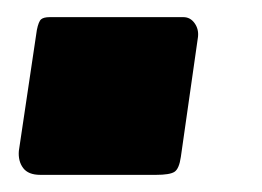

<svg xmlns="http://www.w3.org/2000/svg" viewBox="-20 -204 306 224"><path d="M191 -21Q189 -7 183.5 -3.5Q178 0 162 0H27Q13 0 7 -8Q1 -16 2 -28L23 -169Q25 -179 28 -181.5Q31 -184 38 -184H194Q202 -184 207 -177Q212 -170 211 -161Z"/></svg>

Font: Libre Franklin ExtraBold
Style: Italic
Weight: 800
Italic angle: -8°
Designer: Pablo Impallari, Rodrigo Fuenzalida, Nhung Nguyen
Foundry: Impallari Type
Version: Version 3.000